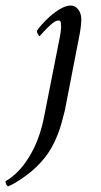

<svg xmlns="http://www.w3.org/2000/svg" viewBox="-103 -445 366 694"><path d="M114 -315Q115 -320 116.5 -331.5Q118 -343 118 -347Q118 -354 117 -362.5Q116 -371 108 -371Q98 -371 82.5 -357.5Q67 -344 54.5 -330Q42 -316 40 -314Q38 -314 34 -321.5Q30 -329 30 -333Q34 -340 47 -355Q60 -370 78 -386Q96 -402 116 -413.5Q136 -425 153 -425Q169 -425 180 -410.5Q191 -396 191 -374Q191 -368 189.5 -353Q188 -338 185 -322L131 -44Q127 -27 119 1.5Q111 30 97 61.5Q83 93 62 121Q31 161 -8.5 189.5Q-48 218 -74 229Q-83 222 -83 210Q-34 182 3 121Q40 60 56 -21Z"/></svg>

Font: Amiri
Style: Italic
Weight: 400
Italic angle: 10°
Designer: Khaled Hosny
Version: Version 0.113